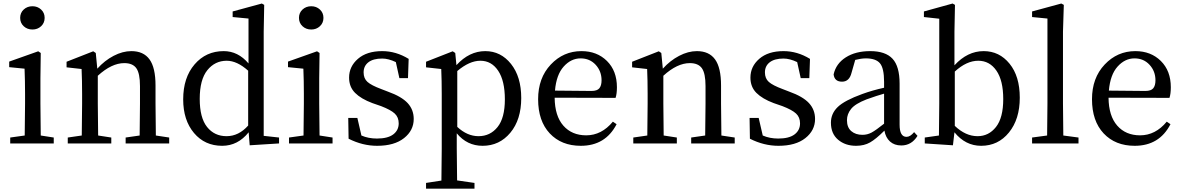

<svg xmlns="http://www.w3.org/2000/svg" viewBox="-20 -830 6846 1111"><path d="M168 -659.2Q137.7 -659.2 117.2 -678.2Q96.7 -697.3 96.7 -726.6Q96.7 -755.9 117.2 -774.9Q137.7 -793.9 168 -793.9Q197.3 -793.9 217.8 -774.9Q238.3 -755.9 238.3 -726.6Q238.3 -697.3 217.8 -678.2Q197.3 -659.2 168 -659.2ZM215.8 -45.9 291 -34.2V0H39.1V-34.2L123 -45.9Q125 -157.2 125 -230.5V-288.1Q125 -361.3 122.1 -432.6L33.2 -441.4V-473.6L201.2 -533.2L215.8 -523.4L213.9 -377V-230.5Q213.9 -157.2 215.8 -45.9Z M881.8 -45.9 959 -34.2V0H707V-34.2L788.1 -45.9Q790 -155.3 790 -230.5V-332Q790 -405.3 769 -435.1Q748 -464.8 699.2 -464.8Q626 -464.8 545.9 -391.6V-230.5Q545.9 -157.2 547.9 -45.9L624 -34.2V0H372.1V-34.2L453.1 -45.9Q455.1 -157.2 455.1 -230.5V-287.1Q455.1 -365.2 452.1 -430.7L365.2 -440.4V-472.7L519.5 -533.2L534.2 -523.4L543 -432.6Q585 -479.5 637.2 -506.8Q689.5 -534.2 740.2 -534.2Q810.5 -534.2 845.2 -486.3Q879.9 -438.5 879.9 -335V-230.5Q879.9 -155.3 881.8 -45.9Z M1416 -103.5V-420.9Q1351.6 -478.5 1292 -478.5Q1223.6 -478.5 1179.7 -423.8Q1135.7 -369.1 1135.7 -257.8Q1135.7 -148.4 1178.2 -95.2Q1220.7 -42 1291 -42Q1361.3 -42 1416 -103.5ZM1505.9 -43.9 1594.7 -34.2V0L1424.8 10.7L1418.9 -64.5Q1356.4 13.7 1265.6 13.7Q1165 13.7 1102.5 -60.5Q1040 -134.8 1040 -254.9Q1040 -380.9 1106 -457.5Q1171.9 -534.2 1274.4 -534.2Q1357.4 -534.2 1418 -462.9V-722.7L1326.2 -731.4V-763.7L1495.1 -809.6L1508.8 -801.8L1505.9 -646.5Z M1781.2 -659.2Q1751 -659.2 1730.5 -678.2Q1710 -697.3 1710 -726.6Q1710 -755.9 1730.5 -774.9Q1751 -793.9 1781.2 -793.9Q1810.5 -793.9 1831.1 -774.9Q1851.6 -755.9 1851.6 -726.6Q1851.6 -697.3 1831.1 -678.2Q1810.5 -659.2 1781.2 -659.2ZM1829.1 -45.9 1904.3 -34.2V0H1652.3V-34.2L1736.3 -45.9Q1738.3 -157.2 1738.3 -230.5V-288.1Q1738.3 -361.3 1735.4 -432.6L1646.5 -441.4V-473.6L1814.5 -533.2L1829.1 -523.4L1827.1 -377V-230.5Q1827.1 -157.2 1829.1 -45.9Z M2186.5 -314.5 2224.6 -299.8Q2303.7 -271.5 2338.9 -233.4Q2374 -195.3 2374 -141.6Q2374 -75.2 2317.9 -30.8Q2261.7 13.7 2162.1 13.7Q2078.1 13.7 1997.1 -27.3L1995.1 -147.5H2047.9L2071.3 -45.9Q2111.3 -28.3 2161.1 -28.3Q2223.6 -28.3 2255.4 -52.2Q2287.1 -76.2 2287.1 -116.2Q2287.1 -151.4 2264.2 -172.9Q2241.2 -194.3 2185.5 -215.8L2134.8 -233.4Q2069.3 -257.8 2034.7 -292.5Q2000 -327.1 2000 -380.9Q2000 -445.3 2051.3 -489.7Q2102.5 -534.2 2191.4 -534.2Q2271.5 -534.2 2344.7 -489.3L2340.8 -377.9H2291L2270.5 -470.7Q2227.5 -491.2 2191.4 -491.2Q2139.6 -491.2 2111.8 -469.7Q2084 -448.2 2084 -411.1Q2084 -376 2106.4 -356Q2128.9 -335.9 2186.5 -314.5Z M2626 -418.9V-95.7Q2683.6 -42 2749 -42Q2816.4 -42 2858.9 -94.7Q2901.4 -147.5 2901.4 -254.9Q2901.4 -362.3 2862.8 -420.4Q2824.2 -478.5 2759.8 -478.5Q2696.3 -478.5 2626 -418.9ZM2614.3 -523.4 2621.1 -453.1Q2695.3 -534.2 2788.1 -534.2Q2877.9 -534.2 2937 -460Q2996.1 -385.7 2996.1 -262.7Q2996.1 -137.7 2933.1 -62Q2870.1 13.7 2772.5 13.7Q2682.6 13.7 2623 -58.6V28.3Q2623 90.8 2625 213.9L2725.6 228.5V261.7H2445.3V228.5L2534.2 214.8Q2536.1 91.8 2536.1 31.2V-287.1Q2536.1 -365.2 2533.2 -430.7L2445.3 -440.4V-472.7L2599.6 -533.2Z M3191.4 -305.7 3402.3 -303.7Q3435.5 -303.7 3448.2 -319.3Q3460.9 -335 3460.9 -365.2Q3460.9 -418 3426.8 -455.1Q3392.6 -492.2 3339.8 -492.2Q3284.2 -492.2 3241.7 -444.8Q3199.2 -397.5 3191.4 -305.7ZM3542 -263.7 3189.5 -264.6Q3190.4 -159.2 3239.7 -103Q3289.1 -46.9 3372.1 -46.9Q3460.9 -46.9 3526.4 -126L3547.9 -111.3Q3483.4 13.7 3340.8 13.7Q3228.5 13.7 3161.1 -58.1Q3093.8 -129.9 3093.8 -255.9Q3093.8 -378.9 3167 -456.5Q3240.2 -534.2 3344.7 -534.2Q3434.6 -534.2 3492.2 -477.1Q3549.8 -419.9 3549.8 -325.2Q3549.8 -287.1 3542 -263.7Z M4154.3 -45.9 4231.4 -34.2V0H3979.5V-34.2L4060.5 -45.9Q4062.5 -155.3 4062.5 -230.5V-332Q4062.5 -405.3 4041.5 -435.1Q4020.5 -464.8 3971.7 -464.8Q3898.4 -464.8 3818.4 -391.6V-230.5Q3818.4 -157.2 3820.3 -45.9L3896.5 -34.2V0H3644.5V-34.2L3725.6 -45.9Q3727.5 -157.2 3727.5 -230.5V-287.1Q3727.5 -365.2 3724.6 -430.7L3637.7 -440.4V-472.7L3792 -533.2L3806.6 -523.4L3815.4 -432.6Q3857.4 -479.5 3909.7 -506.8Q3961.9 -534.2 4012.7 -534.2Q4083 -534.2 4117.7 -486.3Q4152.3 -438.5 4152.3 -335V-230.5Q4152.3 -155.3 4154.3 -45.9Z M4508.8 -314.5 4546.9 -299.8Q4626 -271.5 4661.1 -233.4Q4696.3 -195.3 4696.3 -141.6Q4696.3 -75.2 4640.1 -30.8Q4584 13.7 4484.4 13.7Q4400.4 13.7 4319.3 -27.3L4317.4 -147.5H4370.1L4393.6 -45.9Q4433.6 -28.3 4483.4 -28.3Q4545.9 -28.3 4577.6 -52.2Q4609.4 -76.2 4609.4 -116.2Q4609.4 -151.4 4586.4 -172.9Q4563.5 -194.3 4507.8 -215.8L4457 -233.4Q4391.6 -257.8 4356.9 -292.5Q4322.3 -327.1 4322.3 -380.9Q4322.3 -445.3 4373.5 -489.7Q4424.8 -534.2 4513.7 -534.2Q4593.8 -534.2 4667 -489.3L4663.1 -377.9H4613.3L4592.8 -470.7Q4549.8 -491.2 4513.7 -491.2Q4461.9 -491.2 4434.1 -469.7Q4406.2 -448.2 4406.2 -411.1Q4406.2 -376 4428.7 -356Q4451.2 -335.9 4508.8 -314.5Z M5095.7 -114.3V-288.1Q5056.6 -277.3 4994.1 -254.9Q4928.7 -229.5 4904.8 -199.7Q4880.9 -169.9 4880.9 -134.8Q4880.9 -92.8 4905.8 -71.3Q4930.7 -49.8 4970.7 -49.8Q4999 -49.8 5023.4 -63Q5047.9 -76.2 5095.7 -114.3ZM5269.5 -65.4 5289.1 -43.9Q5254.9 11.7 5195.3 11.7Q5155.3 11.7 5129.9 -11.2Q5104.5 -34.2 5097.7 -74.2Q5048.8 -25.4 5014.6 -5.9Q4980.5 13.7 4933.6 13.7Q4871.1 13.7 4829.6 -21.5Q4788.1 -56.6 4788.1 -120.1Q4788.1 -172.9 4827.6 -210.9Q4867.2 -249 4969.7 -286.1Q5028.3 -307.6 5095.7 -322.3V-356.4Q5095.7 -435.5 5071.8 -463.9Q5047.9 -492.2 4990.2 -492.2Q4963.9 -492.2 4928.7 -483.4L4907.2 -408.2Q4894.5 -357.4 4852.5 -357.4Q4808.6 -357.4 4803.7 -399.4Q4817.4 -461.9 4874 -498Q4930.7 -534.2 5015.6 -534.2Q5103.5 -534.2 5144.5 -490.2Q5185.5 -446.3 5185.5 -345.7V-108.4Q5185.5 -38.1 5225.6 -38.1Q5247.1 -38.1 5269.5 -65.4Z M5504.9 -416V-101.6Q5567.4 -42 5636.7 -42Q5701.2 -42 5743.2 -95.2Q5785.2 -148.4 5785.2 -256.8Q5785.2 -364.3 5745.6 -421.4Q5706.1 -478.5 5640.6 -478.5Q5573.2 -478.5 5504.9 -416ZM5502.9 -646.5V-452.1Q5578.1 -534.2 5671.9 -534.2Q5762.7 -534.2 5821.8 -461.4Q5880.9 -388.7 5880.9 -264.6Q5880.9 -140.6 5818.4 -63.5Q5755.9 13.7 5657.2 13.7Q5566.4 13.7 5502.9 -64.5L5494.1 10.7L5331.1 0V-34.2L5413.1 -45.9Q5415 -157.2 5415 -230.5V-721.7L5326.2 -731.4V-763.7L5492.2 -809.6L5505.9 -801.8Z M6132.8 -45.9 6220.7 -34.2V0H5952.1V-34.2L6039.1 -45.9Q6041 -165 6041 -230.5V-722.7L5952.1 -731.4V-763.7L6121.1 -809.6L6135.7 -801.8L6130.9 -646.5V-230.5Q6130.9 -165 6132.8 -45.9Z M6396.5 -305.7 6607.4 -303.7Q6640.6 -303.7 6653.3 -319.3Q6666 -335 6666 -365.2Q6666 -418 6631.8 -455.1Q6597.7 -492.2 6544.9 -492.2Q6489.3 -492.2 6446.8 -444.8Q6404.3 -397.5 6396.5 -305.7ZM6747.1 -263.7 6394.5 -264.6Q6395.5 -159.2 6444.8 -103Q6494.1 -46.9 6577.1 -46.9Q6666 -46.9 6731.4 -126L6752.9 -111.3Q6688.5 13.7 6545.9 13.7Q6433.6 13.7 6366.2 -58.1Q6298.8 -129.9 6298.8 -255.9Q6298.8 -378.9 6372.1 -456.5Q6445.3 -534.2 6549.8 -534.2Q6639.6 -534.2 6697.3 -477.1Q6754.9 -419.9 6754.9 -325.2Q6754.9 -287.1 6747.1 -263.7Z"/></svg>

Font: GenYoMin TW TTF Medium
Style: Regular
Weight: 500
Version: Version 1.300